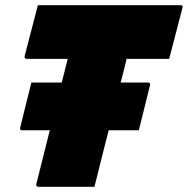

<svg xmlns="http://www.w3.org/2000/svg" viewBox="-20 -720 724 740"><path d="M344 0H128Q122 0 120.5 -3.5Q119 -7 120 -11Q133 -63 146 -114.5Q159 -166 172 -218H66Q55 -218 58 -229Q69 -275 79.5 -316Q90 -357 101 -402H218Q224 -425 229.5 -447.5Q235 -470 241 -493H83Q78 -493 76 -496.5Q74 -500 75 -504Q88 -553 100.5 -602Q113 -651 126 -700H675Q687 -700 683 -689Q670 -640 657.5 -591Q645 -542 632 -493H468Q462 -469 456.5 -446Q451 -423 445 -402H550Q561 -402 558 -391Q547 -345 536.5 -304Q526 -263 515 -218H399Q391 -189 384 -159.5Q377 -130 369 -100Q363 -75 356.5 -50Q350 -25 344 0Z"/></svg>

Font: Recursive Mn Lnr St XBk
Style: Italic
Weight: 1000
Italic angle: -15°
Monospace: yes
Version: Version 1.079;hotconv 1.0.112;makeotfexe 2.5.65598; ttfautoh